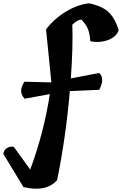

<svg xmlns="http://www.w3.org/2000/svg" viewBox="-47 -893 739 1163"><path d="M264 -395 232 -715Q280 -779 352 -822.5Q424 -866 493 -873Q576 -855 613.5 -817Q651 -779 672 -711Q659 -670 608.5 -651Q558 -632 500 -643Q497 -688 486 -716Q475 -744 447 -774Q420 -774 391 -743Q396 -613 382 -418L554 -451Q590 -417 554 -349L376 -341Q351 -55 299 198Q233 273 95 240L-27 39Q-23 15 -3.5 3Q16 -9 37 -3L136 134Q218 -86 255 -323L102 -295Q61 -338 101 -398L260 -394Z"/></svg>

Font: Tillana
Style: Bold
Weight: 700
Designer: Lipi Raval (Devanagari, Latin), Jonny Pinhorn (Latin)
Foundry: Indian Type Foundry
Version: Version 2.002;PS 1.0;hotconv 1.0.79;makeotf.lib2.5.61930; tt